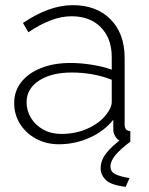

<svg xmlns="http://www.w3.org/2000/svg" viewBox="-20 -549 577 744"><path d="M35 -150Q35 -196 62.5 -231Q90 -266 139.5 -285.5Q189 -305 253 -305Q293 -305 336.5 -298Q380 -291 413 -279V-328Q413 -400 371 -443Q329 -486 257 -486Q218 -486 176 -470Q134 -454 90 -424L69 -460Q171 -529 262 -529Q354 -529 408.5 -474Q463 -419 463 -324V-66Q463 -42 485 -41V0Q466 2 460 1Q441 -1 430.5 -15Q420 -29 419 -44V-85Q383 -40 326.5 -15Q270 10 208 10Q159 10 119.5 -11.5Q80 -33 57.5 -69Q35 -105 35 -150ZM393 -107Q413 -132 413 -154V-240Q341 -268 258 -268Q179 -268 131 -236.5Q83 -205 83 -153Q83 -120 100 -92Q117 -64 147.5 -47Q178 -30 218 -30Q274 -30 321 -51.5Q368 -73 393 -107ZM370 103Q370 73 391.5 45Q413 17 457 -15H470L485 0Q444 31 426 53.5Q408 76 408 96Q408 116 426 125.5Q444 135 482 141L467 175Q409 168 389.5 148Q370 128 370 103Z"/></svg>

Font: Raleway Light
Style: Regular
Weight: 300
Designer: Matt McInerney, Pablo Impallari, Rodrigo Fuenzalida
Foundry: Matt McInerney, Pablo Impallari, Rodrigo Fuenzalida
Version: Version 4.026